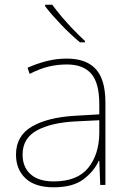

<svg xmlns="http://www.w3.org/2000/svg" viewBox="-20 -786 551 816"><path d="M264 -537Q346 -537 387 -492.5Q428 -448 428 -350V0H406L402 -103H400Q379 -57 334 -23.5Q289 10 208 10Q129 10 88.5 -28Q48 -66 48 -129Q48 -208 114.5 -247.5Q181 -287 299 -294L402 -300V-343Q402 -433 368 -472.5Q334 -512 264 -512Q224 -512 186.5 -503Q149 -494 106 -472L97 -498Q137 -516 178.5 -526.5Q220 -537 264 -537ZM301 -270Q199 -265 137.5 -232Q76 -199 76 -129Q76 -76 110 -45.5Q144 -15 208 -15Q308 -15 354.5 -72Q401 -129 402 -220V-275ZM202 -766Q217 -745 241 -716.5Q265 -688 292 -660Q319 -632 341 -612V-606H320Q280 -639 239 -682Q198 -725 172 -759V-766Z"/></svg>

Font: Noto Sans Gujarati Thin
Style: Regular
Weight: 100
Designer: Jelle Bosma - Monotype Design Team, Universal Thirst
Foundry: Monotype Imaging Inc.
Version: Version 2.106; ttfautohint (v1.8.4.7-5d5b)